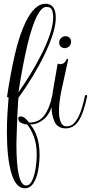

<svg xmlns="http://www.w3.org/2000/svg" viewBox="-20 -688 487 1029"><path d="M113 321Q65 321 41 240Q17 159 17 18Q17 -26 19.5 -73Q22 -120 26 -166Q24 -166 20.5 -167Q17 -168 18 -172Q36 -293 60 -397Q84 -501 118 -571Q166 -668 223 -668Q279 -668 279 -593Q279 -555 263 -504.5Q247 -454 219 -396Q191 -338 155 -278.5Q119 -219 79 -164Q78 -157 76.5 -133.5Q75 -110 73.5 -78.5Q72 -47 71 -14Q70 19 69 45.5Q68 72 68 84Q68 306 120 306Q140 306 152.5 279Q165 252 171 214Q177 176 177 142Q177 83 160.5 41.5Q144 0 125 -21Q112 -21 95 -28.5Q78 -36 78 -53Q78 -64 91 -64Q112 -64 136 -31Q189 -31 217.5 -69.5Q246 -108 259 -172Q261 -179 266 -179Q273 -179 271 -172Q257 -89 221.5 -55Q186 -21 142 -21Q192 37 192 142Q192 183 184.5 224.5Q177 266 159.5 293.5Q142 321 113 321ZM79 -193Q110 -237 142.5 -290Q175 -343 203 -398.5Q231 -454 248 -505Q265 -556 265 -595Q265 -618 258.5 -634.5Q252 -651 229 -651Q177 -651 128 -452Q115 -397 102.5 -332Q90 -267 79 -193ZM332 0Q289 0 272.5 -35.5Q256 -71 256 -120Q256 -155 262 -191Q274 -263 289 -347Q298 -344 304 -344Q324 -344 336 -368Q338 -373 342 -373Q346 -373 345 -366Q341 -350 332 -307.5Q323 -265 308 -197Q303 -172 299.5 -144.5Q296 -117 296 -93Q296 -59 305 -35Q314 -11 336 -11Q366 -11 385 -37Q404 -63 416 -100.5Q428 -138 435 -172Q436 -179 442 -179Q447 -179 447 -172Q428 -81 401.5 -40.5Q375 0 332 0ZM327 -430Q314 -430 305.5 -438.5Q297 -447 297 -460Q297 -474 307.5 -484Q318 -494 332 -494Q344 -494 352.5 -485.5Q361 -477 361 -464Q361 -450 351 -440Q341 -430 327 -430Z"/></svg>

Font: Updock
Style: Regular
Weight: 400
Designer: Robert E. Leuschke
Foundry: Robert E. Leuschke
Version: Version 1.010; ttfautohint (v1.8.4.7-5d5b)